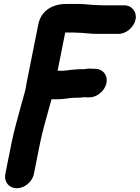

<svg xmlns="http://www.w3.org/2000/svg" viewBox="-20 -752 724 995"><path d="M447.2 -396.5C437 -396.5 429 -395.8 416.3 -393.5H397.6C383.3 -393.5 355.5 -390.7 342.5 -389.4C331.8 -388.4 317.5 -385.5 309 -385.5H278.5L318 -583.5H357.5C365.6 -583.5 372.9 -582.5 380.3 -582.5C412.9 -582.5 445.6 -576.5 480.1 -576.5H594.1C634.4 -576.5 674.5 -611.2 682.5 -651C690.5 -691 663.7 -724.5 623.6 -724.5H509.6C502.3 -724.5 495.2 -725.5 487.8 -725.5C457.4 -725.5 422.5 -731.5 387 -731.5H323C252.9 -731.5 192.8 -697.8 178.3 -625L116.8 -317C115.1 -308.6 113.9 -301.5 112.7 -291.5C111.9 -287.8 110.2 -280.5 108 -273L90.6 -210.9C73.5 -145.4 53.5 -80.1 39.3 -9L7.6 150C-0.5 190.4 26.6 223.5 66.9 223.5C107.2 223.5 147.5 190.4 155.6 150L187.3 -9C200.3 -74.4 219.6 -136.8 236.2 -199.1L247 -237.5H279.4C311.6 -237.5 340.7 -245.5 369 -245.5H385C394.5 -245.5 403.9 -246.4 413.2 -248.3C418 -247.9 425.1 -247.5 432.4 -247.5H443.4C483.7 -247.5 523.8 -282.2 531.8 -322C539.8 -362 513 -395.5 473 -395.5H462C455.1 -395.5 451.7 -396.5 447.2 -396.5Z"/></svg>

Font: Smoothie
Style: SeBdIt
Weight: 600
Foundry: Cannot Into Space Fonts
Version: Version 0.8